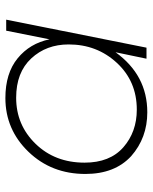

<svg xmlns="http://www.w3.org/2000/svg" viewBox="53 -617 567 713"><g transform="rotate(-90 336.5 -260.5)"><path d="M276 3Q181 3 113 -57Q47 -118 47 -227Q47 -353 129.5 -438.5Q212 -524 329 -524Q421 -524 476.5 -478.5Q532 -433 547 -360L579 -521H620L516 0H475L499 -115Q414 3 276 3ZM286 -36Q391 -36 459.5 -110Q528 -184 528 -289Q528 -372 476 -428Q424 -484 330 -484Q229 -484 159 -412Q89 -340 89 -230Q89 -136 146 -86Q203 -36 286 -36Z"/></g></svg>

Font: Argentum Sans ExtraLight
Style: Italic
Weight: 200
Italic angle: -11°
Designer: Julieta Ulanovsky (font), Cristiano Sobral (main changes and remaster)
Foundry: Julieta Ulanovsky (font), Cristiano Sobral (main changes and remaster)
Version: Version 2.007;June 15, 2022;FontCreator 14.0.0.2814 64-bit; 